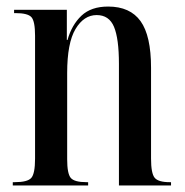

<svg xmlns="http://www.w3.org/2000/svg" viewBox="-20 -566 564 586"><path d="M19 0V-10H25Q64 -10 75.5 -23Q87 -36 87 -82V-457Q87 -501 76 -513.5Q65 -526 27 -526H23V-536H184V-444H186Q199 -490 228.5 -518Q258 -546 310 -546Q377 -546 409 -501.5Q441 -457 441 -359V-82Q441 -37 452 -23.5Q463 -10 498 -10H502V0H343V-371Q343 -448 328 -484Q313 -520 275 -520Q236 -520 210.5 -477.5Q185 -435 185 -343V-80Q185 -36 196 -23Q207 -10 244 -10H249V0Z"/></svg>

Font: Noto Serif Display ExtraCondensed Medium
Style: Regular
Weight: 500
Width: 2
Designer: Monotype Design Team
Foundry: Monotype Imaging Inc.
Version: Version 2.009